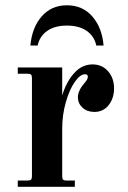

<svg xmlns="http://www.w3.org/2000/svg" viewBox="-20 -714 490 734"><path d="M47.9 0V-23.9H85.9Q95.2 -23.9 98.6 -27.3Q102.1 -30.8 102.1 -40V-416Q102.1 -425.3 98.6 -428.7Q95.2 -432.1 85.9 -432.1H47.9V-456.1H217.8V-349.1Q233.9 -401.9 263.7 -434.8Q293.5 -467.8 334 -467.8Q370.1 -467.8 393.1 -441.7Q416 -415.5 416 -376Q416 -338.4 395.5 -312.3Q375 -286.1 340.8 -286.1Q313 -286.1 295.4 -302.5Q277.8 -318.8 277.8 -341.8Q277.8 -367.2 301.8 -395Q315.9 -411.1 315.9 -419.9Q315.9 -430.2 305.2 -430.2Q286.6 -430.2 266.4 -401.6Q246.1 -373 231.9 -324Q217.8 -274.9 217.8 -223.1V-40Q217.8 -30.8 221.2 -27.3Q224.6 -23.9 233.9 -23.9H266.1V0ZM124 -540H96.2Q102.1 -608.4 139.2 -651.1Q176.3 -693.8 235.8 -693.8Q295.9 -693.8 333 -651.1Q370.1 -608.4 376 -540H348.1Q340.8 -575.2 311.8 -595.7Q282.7 -616.2 235.8 -616.2Q189 -616.2 160.2 -595.7Q131.3 -575.2 124 -540Z"/></svg>

Font: Flanker Steampunk
Style: Bold
Weight: 700
Designer: Alexey Kryukov, Leonardo Di Lena
Foundry: Alexey Kryukov, Leonardo Di Lena
Version: 1.210